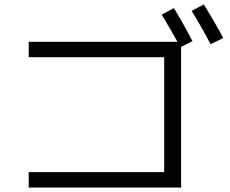

<svg xmlns="http://www.w3.org/2000/svg" viewBox="-20 -862 1040 869"><path d="M711.9 -795.9 767.1 -825.2Q808.1 -758.3 851.1 -675.8L799.8 -649.9V-13.2H109.9V-83H723.1V-603H109.9V-672.9H783.2Q755.9 -722.7 711.9 -795.9ZM847.2 -813 902.8 -841.8Q956.1 -754.9 990.2 -689.9L933.1 -662.1Q889.2 -745.1 847.2 -813Z"/></svg>

Font: WebKoruri
Style: Regular
Weight: 400
Foundry: lindwurm / mohemohe
Version: Version 1.00